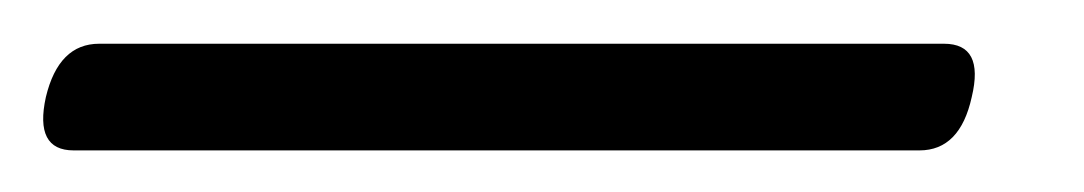

<svg xmlns="http://www.w3.org/2000/svg" viewBox="-62 64 508 90"><path d="M-40.5 109.5Q-34.5 84.5 -15.5 84.5H380.5Q399.5 84.5 393.5 109.5Q388 134.5 369 134.5H-27.5Q-46 134.5 -40.5 109.5Z"/></svg>

Font: Fraunces 72pt S050
Style: Italic
Weight: 400
Italic angle: -16°
Version: Version 1.000; ttfautohint (v1.8.3)